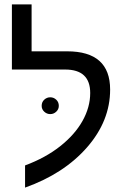

<svg xmlns="http://www.w3.org/2000/svg" viewBox="-20 -833 570 875"><path d="M94.2 -79.1Q187.5 -113.8 254.4 -166.7Q321.3 -219.7 356.2 -282.2Q391.1 -344.7 391.1 -409.2Q391.1 -516.1 276.9 -516.1H34.2V-813H124V-599.1H286.1Q481.9 -599.1 481.9 -424.8Q481.9 -282.2 377 -161.9Q272 -41.5 94.2 22ZM169.9 -350.6Q169.9 -367.7 181.6 -378.7Q193.4 -389.6 209 -389.6Q224.6 -389.6 236.3 -378.7Q248 -367.7 248 -350.6Q248 -335 236.3 -324Q224.6 -313 209 -313Q193.4 -313 181.6 -324Q169.9 -335 169.9 -350.6Z"/></svg>

Font: Liberation Sans
Style: Regular
Weight: 400
Designer: Steve Matteson
Foundry: Ascender Corporation
Version: Version 2.00.1